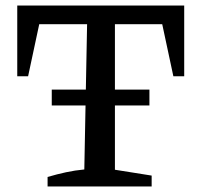

<svg xmlns="http://www.w3.org/2000/svg" viewBox="-20 -670 724 690"><path d="M642 -650V-396H603L563 -583H393V-60L525 -39V0H151V-34Q185 -44 217.5 -51Q250 -58 283 -61L293 -583H121L81 -396H42V-650ZM166 -348H517V-291H166Z"/></svg>

Font: Piazzolla Medium
Style: Regular
Weight: 500
Designer: Juan Pablo del Peral
Foundry: Huerta Tipografica
Version: Version 1.330